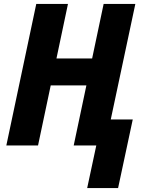

<svg xmlns="http://www.w3.org/2000/svg" viewBox="-20 -734 736 969"><path d="M420 215H576L650 -131H539L663 -714H503L445 -439H265L323 -714H163L12 0H172L236 -303H416L352 0H466Z"/></svg>

Font: Noto Sans SemiCondensed ExtraBold
Style: Italic
Weight: 800
Width: 4
Italic angle: -12°
Designer: Monotype Design Team
Foundry: Monotype Imaging Inc.
Version: Version 2.013